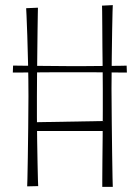

<svg xmlns="http://www.w3.org/2000/svg" viewBox="-20 -727 541 749"><path d="M30 -444 31 -471Q31 -471 45 -471Q59 -471 83.5 -470.5Q108 -470 137.5 -470Q167 -470 197.5 -469.5Q228 -469 255 -469Q273 -469 300.5 -469Q328 -469 358 -469.5Q388 -470 414 -470Q440 -470 457 -470.5Q474 -471 474 -471L475 -444Q475 -444 457 -444Q439 -444 411 -444.5Q383 -445 351.5 -445Q320 -445 292 -445Q264 -445 248 -445Q217 -445 179 -445Q141 -445 107.5 -444.5Q74 -444 52 -444Q30 -444 30 -444ZM379 2Q379 2 379 -26Q379 -54 379.5 -98.5Q380 -143 380.5 -195Q381 -247 381 -295.5Q381 -344 381 -379Q381 -414 380.5 -457.5Q380 -501 379.5 -544.5Q379 -588 379 -624.5Q379 -661 378.5 -683Q378 -705 378 -705L420 -707Q420 -707 419 -680.5Q418 -654 417.5 -608Q417 -562 416 -503.5Q415 -445 415 -381Q415 -317 416 -249.5Q417 -182 417.5 -125Q418 -68 419 -33Q420 2 420 2ZM107 -250 389 -255 390 -216H107ZM86 0Q86 0 87 -30.5Q88 -61 88.5 -112Q89 -163 90 -225.5Q91 -288 91 -352Q91 -416 89.5 -477Q88 -538 86.5 -587.5Q85 -637 83.5 -666Q82 -695 82 -695L128 -697Q128 -697 127.5 -672.5Q127 -648 126.5 -608.5Q126 -569 125.5 -522Q125 -475 124.5 -430Q124 -385 124 -350Q124 -315 124 -269.5Q124 -224 125 -177Q126 -130 126.5 -90Q127 -50 128 -25.5Q129 -1 129 -1Z"/></svg>

Font: Truculenta Thin
Style: Regular
Weight: 250
Version: Version 1.002